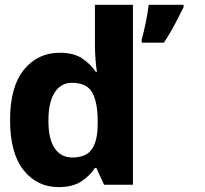

<svg xmlns="http://www.w3.org/2000/svg" viewBox="-20 -762 847 792"><path d="M221.2 9.8Q132.8 9.8 77.1 -60.3Q21.5 -130.4 21.5 -266.6Q21.5 -403.8 78.4 -474.1Q135.3 -544.4 226.6 -544.4Q283.2 -544.4 317.9 -521.7Q352.5 -499 375 -465.8H379.9Q376.5 -483.9 374 -516.1Q371.6 -548.3 371.6 -576.2V-742.2H528.3V0H409.2L377.4 -69.3H371.6Q350.6 -36.6 314.9 -13.4Q279.3 9.8 221.2 9.8ZM737.3 -742.2V-732.4Q721.2 -699.7 701.7 -662.6Q682.1 -625.5 656.2 -585.9H564.5V-599.1Q572.8 -627.4 581.3 -669.2Q589.8 -710.9 593.3 -742.2ZM278.3 -112.3Q335 -112.3 358.9 -146.5Q382.8 -180.7 382.8 -250V-265.1Q382.8 -340.3 360.4 -380.4Q337.9 -420.4 276.4 -420.4Q231.4 -420.4 205.6 -380.6Q179.7 -340.8 179.7 -264.2Q179.7 -188 205.8 -150.1Q231.9 -112.3 278.3 -112.3Z"/></svg>

Font: Lunasima
Style: Bold
Weight: 700
Designer: The DocRepair Project, Monotype Design Team
Foundry: Google
Version: Version 2.009